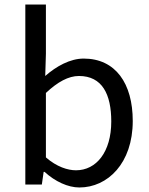

<svg xmlns="http://www.w3.org/2000/svg" viewBox="-20 -816 658 849"><path d="M331 13C456 13 567 -94 567 -281C567 -447 491 -557 350 -557C290 -557 229 -523 180 -480L183 -578V-796H92V0H165L173 -56H177C224 -13 281 13 331 13ZM316 -63C280 -63 231 -78 183 -120V-405C235 -454 283 -480 329 -480C432 -480 472 -399 472 -279C472 -144 406 -63 316 -63Z"/></svg>

Font: DAIFUKU Sans JP
Style: Regular
Weight: 400
Designer: Original font ‘Source Han Sans JP’ : Ryoko NISHIZUKA  (kana, bopomofo & ideographs); Paul D. Hunt (Latin, Greek & Cyrill
Foundry: Daifuku
Version: Version 1.001